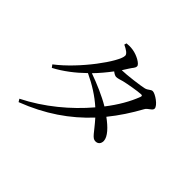

<svg xmlns="http://www.w3.org/2000/svg" viewBox="-176 -1042 1352 1352"><g transform="rotate(45 500.0 -366.0)"><path d="M132 29 145 50C336 -23 484 -126 604 -255C674 -177 690 -136 723 -137C748 -137 763 -154 763 -181C761 -223 714 -271 655 -314C712 -384 761 -459 806 -541C819 -565 855 -574 855 -595C855 -625 784 -673 759 -673C740 -673 731 -653 704 -647C677 -640 548 -623 504 -623H500L528 -667C543 -692 557 -700 557 -719C557 -739 500 -772 452 -779C427 -783 408 -782 390 -780L385 -763C419 -747 445 -730 445 -712C445 -652 279 -423 125 -306L140 -286C214 -325 284 -379 346 -440C424 -403 493 -360 553 -306C443 -176 296 -53 132 29ZM366 -459C403 -497 437 -538 468 -579C482 -568 496 -561 505 -561C521 -561 540 -568 561 -574C594 -582 683 -598 715 -599C726 -600 731 -596 726 -583C699 -511 654 -433 594 -356C529 -395 442 -432 366 -459Z"/></g></svg>

Font: Noto Serif TC Medium
Style: Regular
Weight: 500
Designer: Ryoko NISHIZUKA 西塚涼子 (kana & ideographs); Frank Grießhammer (Latin, Greek & Cyrillic); Wenlong ZHANG 张文龙 (bopomofo); San
Foundry: Adobe
Version: Version 2.001;hotconv 1.1.0;makeotfexe 2.6.0